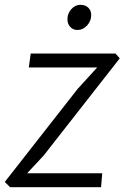

<svg xmlns="http://www.w3.org/2000/svg" viewBox="-30 -780 520 800"><path d="M12 0 -10 -22 293 -409 375 -499H90L98 -557H451L469 -537L152 -132L83 -58H396L391 0ZM293 -655Q275 -655 263 -667.5Q251 -680 251 -700Q251 -724 267.2 -742Q283.5 -760 305 -760Q325.5 -760 337.8 -748Q350 -736 350 -717Q350 -692.5 332.8 -673.8Q315.5 -655 293 -655Z"/></svg>

Font: Koeln Type Sans Light
Style: Italic
Weight: 300
Italic angle: -7.5°
Designer: Eben Sorkin
Foundry: Eben Sorkin
Version: Version 2.001